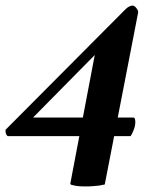

<svg xmlns="http://www.w3.org/2000/svg" viewBox="-24 -666 526 691"><path d="M95 -243 317 -468 229 -5Q229 -2 234 -0.5Q239 1 247.5 2.5Q256 4 265.5 4.5Q275 5 283 5Q297 5 309.5 4Q322 3 332 2Q343 0 353 -2L473 -620Q475 -626 467.5 -636Q460 -646 453 -646Q450 -646 447 -645Q444 -644 440 -642Q436 -640 432.5 -637Q429 -634 425 -630L-4 -199Q-5 -194 -3 -186.5Q-1 -179 4 -176H446Q451 -183 457 -198Q463 -213 463 -227Q463 -233 461.5 -238Q460 -243 455 -243Z"/></svg>

Font: Vermiglione
Style: Italic
Weight: 400
Italic angle: -11°
Version: Version 1.105